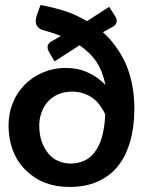

<svg xmlns="http://www.w3.org/2000/svg" viewBox="-20 -736 570 763"><path d="M174 -531 197 -492 296 -556C324 -537 347 -515 364 -489C381 -463 392 -433 399 -398C379 -420 355 -436 329 -448C303 -460 274 -466 242 -466C207 -466 176 -459 148 -447C120 -435 96 -418 76 -397C56 -376 41 -353 30 -325C19 -297 14 -268 14 -237C14 -199 21 -164 33 -134C45 -104 62 -79 84 -58C106 -37 131 -20 161 -9C191 2 222 7 257 7C298 7 335 0 367 -14C399 -28 426 -48 448 -75C470 -102 486 -135 497 -173C508 -211 514 -255 514 -304C514 -338 511 -370 505 -400C499 -430 491 -457 480 -482C469 -507 455 -530 440 -551C425 -572 408 -591 389 -608L429 -630C434 -633 437 -636 440 -640C442 -644 444 -649 444 -654C444 -659 442 -663 439 -669L414 -709L326 -652C298 -668 269 -682 238 -692C207 -702 175 -710 141 -716L126 -674C123 -665 122 -657 122 -652C122 -642 125 -634 131 -628C137 -622 144 -618 152 -616C165 -612 177 -609 189 -605C201 -601 211 -597 222 -593L185 -572C174 -566 169 -558 169 -548C169 -542 171 -536 174 -531ZM260 -86C243 -86 227 -90 212 -96C197 -102 184 -112 173 -125C162 -138 153 -154 146 -172C140 -190 136 -212 136 -236C136 -255 139 -273 145 -289C151 -305 159 -320 170 -332C181 -344 195 -354 211 -361C227 -368 246 -372 267 -372C284 -372 300 -369 314 -364C328 -359 339 -353 350 -345C361 -337 370 -327 378 -316C386 -305 393 -293 398 -281C397 -246 392 -216 385 -191C378 -166 368 -147 356 -131C344 -115 330 -104 314 -97C298 -90 279 -86 260 -86Z"/></svg>

Font: SVN-Aleo
Style: Bold
Weight: 700
Designer: Alessio Laiso
Version: Version 1.2.2